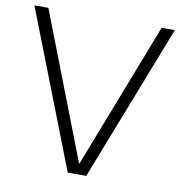

<svg xmlns="http://www.w3.org/2000/svg" viewBox="-82 -817 846 894"><g transform="rotate(10 341.0 -370.0)"><path d="M297 0 9 -740H75L342.5 -48.5L610.5 -740H673L384.5 0Z"/></g></svg>

Font: Encode Sans SmExp Lt
Style: Regular
Weight: 300
Width: 6
Designer: Multiple Designers
Foundry: Impallari Type
Version: Version 3.002; ttfautohint (v1.8.3) -l 8 -r 50 -G 200 -x 14 